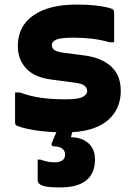

<svg xmlns="http://www.w3.org/2000/svg" viewBox="-20 -570 590 841"><path d="M268 -135Q324 -135 343 -146Q362 -157 362 -170Q362 -184 351 -194Q340 -204 306 -208L202 -222Q129 -232 93.5 -271.5Q58 -311 58 -368Q58 -455 126 -502.5Q194 -550 316 -550Q363 -550 399 -546Q435 -542 463 -534Q474 -531 477 -526Q480 -521 480 -510V-385H460Q420 -396 382.5 -400.5Q345 -405 301 -405Q244 -405 225.5 -396Q207 -387 207 -373Q207 -359 218 -351Q229 -343 258 -339L351 -327Q425 -317 467 -278.5Q509 -240 509 -172Q509 -94 455 -45.5Q401 3 296 9Q295 13 294.5 16Q294 19 293 22L291 31Q339 32 367.5 57.5Q396 83 396 128Q396 251 243 251Q186 251 165.5 243Q145 235 145 219V129H157Q171 134 186 137.5Q201 141 220 141Q238 141 251.5 133.5Q265 126 265 107Q265 89 251.5 80Q238 71 215 71Q210 71 207 67Q204 63 207 56Q212 44 217 32Q222 20 227 9Q170 7 126.5 -0.5Q83 -8 57 -18Q50 -21 48 -24Q46 -27 46 -36V-165H66Q114 -148 160 -141.5Q206 -135 268 -135Z"/></svg>

Font: Recursive Sn Lnr St XBd
Style: Regular
Weight: 800
Version: Version 1.079;hotconv 1.0.112;makeotfexe 2.5.65598; ttfautoh